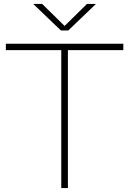

<svg xmlns="http://www.w3.org/2000/svg" viewBox="-20 -964 662 984"><path d="M294 0V-707H10V-740H612V-707H328V0ZM292 -808 150 -944H196L311 -831L426 -944H472L330 -808Z"/></svg>

Font: Encode Sans Expanded Thin
Style: Regular
Weight: 100
Width: 7
Designer: Multiple Designers
Foundry: Impallari Type
Version: Version 3.000; ttfautohint (v1.8.3) -l 8 -r 50 -G 200 -x 14 